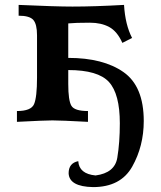

<svg xmlns="http://www.w3.org/2000/svg" viewBox="-20 -495 653 780"><path d="M357.9 265.1Q261.2 263.2 258.8 209Q258.8 167.5 297.9 159.7Q301.3 211.4 368.2 217.8Q446.3 207.5 456.5 146Q466.8 84.5 466.8 5.9Q466.8 -113.3 422.6 -161.9Q378.4 -210.4 257.3 -210.4V-153.8Q257.3 -86.9 270 -65.4Q282.7 -43.9 337.4 -43.9V0Q227.1 -5.9 192.9 -5.9Q162.1 -5.9 48.8 0V-43.9Q106.4 -43.9 118.4 -72Q130.4 -100.1 130.4 -179.7V-351.6Q130.4 -396.5 115.5 -413.8Q100.6 -431.2 55.7 -431.2V-475.1Q207 -468.3 274.4 -468.3Q363.8 -468.3 483.9 -475.1Q488.8 -394 516.6 -340.8L477.1 -320.8Q456.1 -367.7 423.6 -385.3Q391.1 -402.8 345.2 -402.8Q285.2 -402.8 257.3 -399.9V-259.8Q399.4 -259.8 481.7 -202.1Q564 -144.5 564 -3.4Q564 98.6 517.1 181.9Q470.2 265.1 357.9 265.1Z"/></svg>

Font: Kelvinch
Style: Bold
Weight: 700
Designer: Paul James Miller
Foundry: High-Logic / Made with FontCreator
Version: Version 3.501;March 28, 2021;FontCreator 13.0.0.2683 64-bit